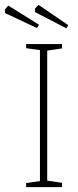

<svg xmlns="http://www.w3.org/2000/svg" viewBox="-61 -773 323 793"><path d="M47 -17 104 -25V-566L47 -574V-591H195V-573L134 -564V-27L195 -18V0H47ZM84 -723 83 -737 98 -753 221 -669 213 -656ZM-40 -719 -41 -733 -27 -750 100 -671 92 -657Z"/></svg>

Font: Grenze Thin
Style: Regular
Weight: 250
Designer: Renata Polastri
Foundry: Omnibus-Type
Version: Version 1.002; ttfautohint (v1.8)